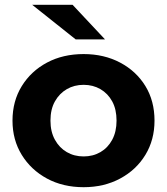

<svg xmlns="http://www.w3.org/2000/svg" viewBox="-20 -771 695 799"><path d="M328 8Q242 8 175.5 -28Q109 -64 70.5 -126.5Q32 -189 32 -269Q32 -350 70.5 -412.5Q109 -475 175.5 -510.5Q242 -546 328 -546Q413 -546 480 -510.5Q547 -475 585 -413Q623 -351 623 -269Q623 -189 585 -126.5Q547 -64 480 -28Q413 8 328 8ZM328 -120Q367 -120 398 -138Q429 -156 447 -189.5Q465 -223 465 -269Q465 -316 447 -349Q429 -382 398 -400Q367 -418 328 -418Q289 -418 258 -400Q227 -382 208.5 -349Q190 -316 190 -269Q190 -223 208.5 -189.5Q227 -156 258 -138Q289 -120 328 -120ZM295 -607 114 -751H282L417 -607Z"/></svg>

Font: MOST Montserrat
Style: Bold
Weight: 700
Designer: Julieta Ulanovsky
Foundry: Julieta Ulanovsky
Version: Version 8.000;March 11, 2024;FontCreator 15.0.0.2926 64-bit